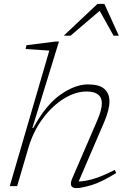

<svg xmlns="http://www.w3.org/2000/svg" viewBox="-20 -955 660 985"><path d="M125.5 -196 68 0H30L233 -695.5L111.5 -703.5L115.5 -723L266 -742H282.5L146 -298.5H150.5Q216 -418 291 -470Q366 -522 431 -522Q489 -522 515.2 -499Q541.5 -476 541.5 -434.5Q541.5 -392.5 515 -330L383.5 -24Q414.5 -24.5 458.5 -37Q502.5 -49.5 568.5 -83.5L576 -67.5Q502 -21 450 -5.5Q398 10 373 10Q329 10 350.5 -39.5L479.5 -338.5Q502.5 -392 502.5 -425Q502.5 -485.5 424 -485.5Q366 -485.5 306.2 -448Q246.5 -410.5 198.2 -345.2Q150 -280 125.5 -196ZM307 -772 480 -935H515.5L589.5 -772H562.5L491.5 -899.5L342 -772Z"/></svg>

Font: Newsreader Caption ExtraLight
Style: Italic
Weight: 275
Italic angle: -17°
Designer: Hugues Gentile
Foundry: Production Type
Version: Version 1.001